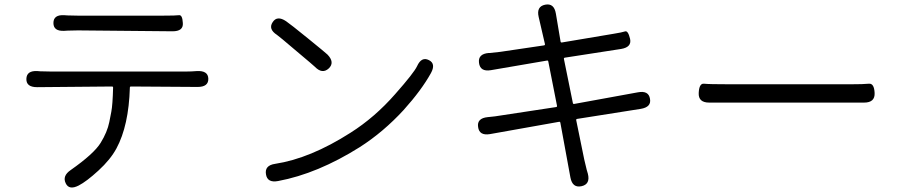

<svg xmlns="http://www.w3.org/2000/svg" viewBox="-20 -800 4040 859"><path d="M332 30Q289 52 274 20Q258 -13 296 -39Q400 -112 430 -160.5Q460 -209 469 -254Q474 -277 478 -300Q484 -331 486 -408Q486 -413 481 -413L146 -410Q97 -410 98 -447Q99 -485 148 -482L160 -481Q183 -480 206 -480H814Q837 -480 860 -482Q911 -485 912 -448Q913 -411 864 -411L566 -413Q561 -413 561 -408Q556 -238 501 -136Q474 -86 420.5 -37Q367 12 332 30ZM267 -662Q219 -660 219 -697Q219 -735 268 -732L282 -731Q305 -730 328 -730H710Q766 -730 781 -732Q796 -734 798 -697Q801 -660 752 -660L329 -664Q306 -664 283 -663Z M1224 10Q1176 19 1170 -20Q1163 -60 1211 -67Q1368 -91 1548 -206Q1657 -275 1748 -379Q1832 -474 1846 -504Q1866 -548 1899 -531Q1931 -515 1908 -473Q1866 -397 1786 -308Q1696 -210 1590 -142Q1401 -23 1224 10ZM1451 -494Q1422 -467 1389 -501Q1382 -508 1308 -570Q1227 -639 1219 -644Q1179 -670 1200 -701Q1220 -732 1260 -705Q1278 -693 1358 -628Q1438 -563 1445 -556Q1479 -521 1451 -494Z M2582 33Q2541 42 2532 -6L2487 -251Q2486 -256 2481 -255L2172 -200Q2124 -192 2119 -232Q2113 -271 2162 -276L2172 -277Q2195 -279 2218 -283L2468 -321Q2473 -322 2472 -327L2433 -525Q2432 -530 2427 -529L2176 -486Q2128 -478 2123 -519Q2118 -559 2167 -563H2172Q2195 -565 2218 -568L2414 -597Q2419 -598 2418 -603L2390 -724Q2379 -771 2419 -779Q2459 -787 2467 -739L2488 -614Q2489 -609 2494 -610L2726 -649Q2763 -655 2776.5 -659.5Q2790 -664 2799 -626Q2807 -589 2759 -581L2507 -542Q2502 -541 2503 -536L2543 -339Q2544 -334 2549 -335L2834 -387Q2882 -396 2888 -358Q2895 -321 2847 -313L2562 -268Q2557 -267 2558 -262L2594 -86Q2599 -63 2605 -40L2610 -23Q2622 24 2582 33Z M3153 -341Q3104 -341 3106 -384Q3108 -428 3130 -425.5Q3152 -423 3239 -423H3789Q3843 -423 3867 -425.5Q3891 -428 3893 -384Q3895 -341 3846 -341Z"/></svg>

Font: Resource Han Rounded KR Normal
Style: Regular
Weight: 350
Designer: Cyano Hao (round all glyphs); Ryoko NISHIZUKA 西塚涼子 (kana, bopomofo & ideographs); Paul D. Hunt (Latin, Greek & Cyrillic)
Foundry: Cyano Hao
Version: 0.990